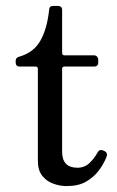

<svg xmlns="http://www.w3.org/2000/svg" viewBox="-20 -617 396 649"><path d="M205 12Q183 12 160.5 4Q138 -4 123 -22.5Q108 -41 108 -74V-384Q108 -392 100 -392H47Q33 -392 33 -406V-412Q33 -423 47 -426Q94 -440 116.5 -479.5Q139 -519 146 -583Q146 -597 160 -597H175Q190 -597 190 -583V-438Q190 -430 198 -430H298Q304 -430 308 -425.5Q312 -421 312 -416V-406Q312 -392 298 -392H198Q190 -392 190 -384V-104Q190 -50 242 -50Q266 -50 283 -66.5Q300 -83 310 -102Q315 -110 321 -110Q327 -110 334 -106Q346 -99 339 -84Q330 -62 313.5 -40Q297 -18 271 -3Q245 12 205 12Z"/></svg>

Font: Zen Old Mincho
Style: Regular
Weight: 400
Designer: Yoshimichi Ohira
Foundry: Positype
Version: Version 1.001